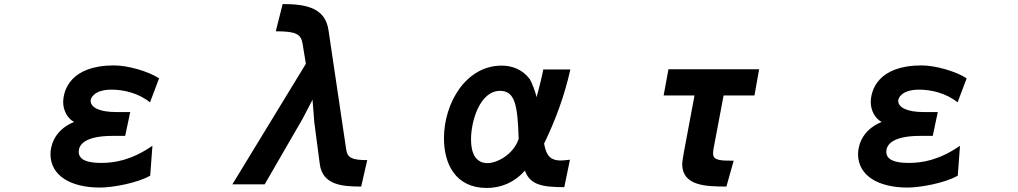

<svg xmlns="http://www.w3.org/2000/svg" viewBox="-20 -861 5040 951"><path d="M724 9 735 -139C631 -67 546 -54 481 -54C413 -54 370 -69 370 -109C370 -134 385 -188 539 -188H600L625 -306H555C474 -306 429 -328 429 -362V-363C429 -374 445 -417 533 -417C590 -417 665 -401 723 -354L768 -473C716 -507 615 -537 545 -537C329 -537 293 -414 293 -354C293 -315 314 -274 347 -257C239 -213 230 -124 230 -98C230 11 333 68 475 68C537 68 660 46 724 9Z M1769 63 1799 -68C1727 -68 1701 -78 1695 -119L1607 -712C1591 -818 1505 -841 1380 -841L1346 -706C1448 -706 1471 -692 1479 -643L1495 -545L1131 52H1291L1479 -273L1528 -367L1537 -253L1564 -48C1578 56 1676 63 1769 63Z M2775 66 2803 -70C2786 -68 2771 -66 2758 -66C2713 -66 2686 -83 2675 -150C2732 -267 2777 -390 2805 -517H2671C2665 -484 2646 -407 2637 -379C2635 -400 2613 -456 2604 -469C2569 -516 2518 -536 2465 -536C2288 -536 2179 -351 2179 -176C2179 -52 2234 70 2391 70C2456 70 2524 47 2580 -16C2605 56 2670 66 2775 66ZM2549 -173C2523 -95 2441 -53 2395 -53C2337 -53 2313 -101 2313 -170C2313 -262 2357 -411 2457 -411C2532 -411 2544 -337 2549 -173Z M3578 63 3614 -65C3544 -65 3512 -67 3512 -101C3512 -108 3513 -115 3514 -123L3564 -388H3717L3740 -518H3291L3267 -388H3420L3367 -105C3364 -90 3359 -58 3359 -45C3362 59 3474 63 3578 63Z M4724 9 4735 -139C4631 -67 4546 -54 4481 -54C4413 -54 4370 -69 4370 -109C4370 -134 4385 -188 4539 -188H4600L4625 -306H4555C4474 -306 4429 -328 4429 -362V-363C4429 -374 4445 -417 4533 -417C4590 -417 4665 -401 4723 -354L4768 -473C4716 -507 4615 -537 4545 -537C4329 -537 4293 -414 4293 -354C4293 -315 4314 -274 4347 -257C4239 -213 4230 -124 4230 -98C4230 11 4333 68 4475 68C4537 68 4660 46 4724 9Z"/></svg>

Font: LINE Seed JP App_OTF Bold
Style: Regular
Weight: 700
Designer: LINE & Fontrix & Fontworks
Version: Version 1.009